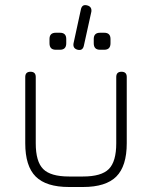

<svg xmlns="http://www.w3.org/2000/svg" viewBox="-20 -748 608 768"><path d="M290.5 -549Q271 -554 274 -574L303.5 -710Q308 -732 328.5 -726.5Q348 -721.5 345.5 -701.5L315.5 -565.5Q311 -544 290.5 -549ZM81 -175V-440Q81 -461 102 -461Q123 -461 123 -440V-175Q123 -101.5 152.8 -71.8Q182.5 -42 256 -42H312Q385.5 -42 415.2 -71.8Q445 -101.5 445 -175V-440Q445 -461 466 -461Q487 -461 487 -440V-175Q487 -83.5 445.2 -41.8Q403.5 0 312 0H256Q164.5 0 122.8 -41.8Q81 -83.5 81 -175ZM203 -549Q178 -549 178 -575V-592Q178 -617 203 -617H220Q245 -617 245 -592V-575Q245 -549 220 -549ZM380 -549Q355 -549 355 -575V-592Q355 -617 380 -617H397Q422 -617 422 -592V-575Q422 -549 397 -549Z"/></svg>

Font: Jura Light Light
Style: Regular
Weight: 300
Version: Version 5.106